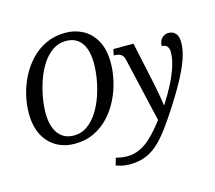

<svg xmlns="http://www.w3.org/2000/svg" viewBox="-129 -886 1442 1288"><g transform="rotate(-15 592.0 -242.5)"><path d="M618 240Q593 240 568 235Q543 230 524 222L539 172Q557 177 576 180Q595 183 617 183Q662 183 700.5 165.5Q739 148 770.5 120.5Q802 93 829 61.5Q856 30 878 1L776 -441Q772 -461 763 -472.5Q754 -484 739.5 -489Q725 -494 703 -494L711 -536H851L909 -266Q915 -240 921.5 -204Q928 -168 934 -135Q940 -102 941 -85H944Q982 -143 1012.5 -202Q1043 -261 1061 -316.5Q1079 -372 1079 -417Q1079 -431 1074.5 -443.5Q1070 -456 1059.5 -463.5Q1049 -471 1030 -471Q1030 -507 1050.5 -526Q1071 -545 1095 -545Q1127 -545 1145 -524Q1163 -503 1163 -461Q1163 -409 1141 -346.5Q1119 -284 1079.5 -211.5Q1040 -139 987 -57Q938 19 896.5 75Q855 131 814 167.5Q773 204 726 222Q679 240 618 240ZM298 11Q229 11 173 -20.5Q117 -52 84.5 -114Q52 -176 52 -266Q52 -327 67 -391Q82 -455 112.5 -514.5Q143 -574 188 -621.5Q233 -669 293 -697Q353 -725 428 -725Q493 -725 548 -696Q603 -667 637 -606.5Q671 -546 671 -450Q671 -392 656.5 -328Q642 -264 612.5 -204Q583 -144 538.5 -95.5Q494 -47 434 -18Q374 11 298 11ZM306 -44Q359 -44 400 -73Q441 -102 471.5 -149.5Q502 -197 522 -254.5Q542 -312 551.5 -370Q561 -428 561 -477Q561 -540 544.5 -583Q528 -626 496.5 -648.5Q465 -671 418 -671Q365 -671 323.5 -642Q282 -613 251.5 -565.5Q221 -518 201 -460.5Q181 -403 171 -345Q161 -287 161 -238Q161 -175 178.5 -132Q196 -89 228.5 -66.5Q261 -44 306 -44Z"/></g></svg>

Font: Noto Serif
Style: Italic
Weight: 400
Italic angle: -12°
Designer: Monotype Design Team
Foundry: Monotype Imaging Inc.
Version: Version 2.013